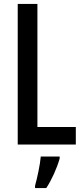

<svg xmlns="http://www.w3.org/2000/svg" viewBox="-20 -734 421 975"><path d="M70 0H365V-89H170V-714H70ZM283 71V61H187C184 101 168 174 158 209V221H215C242 180 269 121 283 71Z"/></svg>

Font: Noto Sans Hebrew ExtraCondensed Medium
Style: Regular
Weight: 500
Width: 2
Designer: Monotype Design Team
Foundry: Monotype Imaging Inc.
Version: Version 2.004